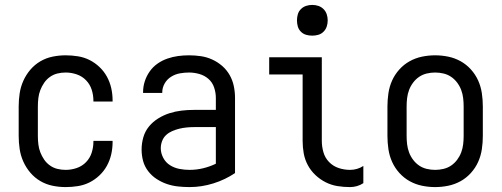

<svg xmlns="http://www.w3.org/2000/svg" viewBox="-20 -753 2040 781"><path d="M247 8Q220 8 193.5 2.5Q167 -3 144 -16.5Q121 -30 103.5 -50.5Q86 -71 75 -95.5Q64 -120 60 -146.5Q56 -173 56 -200V-320Q56 -347 60 -373.5Q64 -400 75 -424.5Q86 -449 103.5 -469.5Q121 -490 144 -503.5Q167 -517 193.5 -522.5Q220 -528 247 -528Q272 -528 297 -524Q322 -520 344 -509Q366 -498 384.5 -480.5Q403 -463 415 -441Q427 -419 432.5 -394.5Q438 -370 438 -345V-340H360V-343Q360 -366 353 -388Q346 -410 330 -426.5Q314 -443 292 -450.5Q270 -458 247 -458Q230 -458 213.5 -454Q197 -450 183 -440Q169 -430 159.5 -416Q150 -402 144 -386.5Q138 -371 136 -354Q134 -337 134 -320V-200Q134 -183 136 -166Q138 -149 144 -133.5Q150 -118 159.5 -104Q169 -90 183 -80Q197 -70 213.5 -66Q230 -62 247 -62Q270 -62 292 -69.5Q314 -77 330 -93.5Q346 -110 353 -132Q360 -154 360 -177V-180H438V-175Q438 -150 432.5 -125.5Q427 -101 415 -79Q403 -57 384.5 -39.5Q366 -22 344 -11Q322 0 297 4Q272 8 247 8Z M751 8Q728 8 704.5 5.5Q681 3 659 -4.5Q637 -12 617 -25Q597 -38 582.5 -57Q568 -76 562 -98.5Q556 -121 556 -145Q556 -170 563 -194.5Q570 -219 586 -238.5Q602 -258 624 -271.5Q646 -285 669.5 -292.5Q693 -300 718 -303Q743 -306 769 -306H858V-355Q858 -376 851 -397Q844 -418 828 -432Q812 -446 791 -452Q770 -458 749 -458Q730 -458 711 -454.5Q692 -451 675.5 -440.5Q659 -430 649.5 -413Q640 -396 640 -377V-375H562V-378Q562 -401 569 -422.5Q576 -444 589 -462.5Q602 -481 620.5 -494Q639 -507 660.5 -514.5Q682 -522 704 -525Q726 -528 749 -528Q773 -528 797 -524.5Q821 -521 843 -511Q865 -501 883.5 -485Q902 -469 914 -448Q926 -427 931 -403Q936 -379 936 -355V-49Q896 -22 848 -7Q800 8 751 8ZM751 -62Q779 -62 806 -68.5Q833 -75 858 -87V-236H769Q754 -236 739 -234.5Q724 -233 709.5 -229.5Q695 -226 681 -220Q667 -214 656 -204Q645 -194 639.5 -179.5Q634 -165 634 -150Q634 -130 644 -111Q654 -92 671.5 -81Q689 -70 709.5 -66Q730 -62 751 -62Z M1404 8Q1378 8 1353 4Q1328 0 1305 -11.5Q1282 -23 1263 -41Q1244 -59 1232 -81.5Q1220 -104 1215.5 -129Q1211 -154 1211 -180V-450H1075V-520H1289V-180Q1289 -157 1295.5 -134Q1302 -111 1318.5 -94Q1335 -77 1357.5 -69.5Q1380 -62 1404 -62Q1418 -62 1432 -66Q1446 -70 1458 -78V-8Q1446 0 1432 4Q1418 8 1404 8ZM1250 -608Q1237 -608 1225 -611.5Q1213 -615 1204 -624Q1195 -633 1191.5 -645Q1188 -657 1188 -670Q1188 -683 1191.5 -695Q1195 -707 1204 -716Q1213 -725 1225 -729Q1237 -733 1250 -733Q1263 -733 1275 -729Q1287 -725 1296 -716Q1305 -707 1309 -695Q1313 -683 1313 -670Q1313 -657 1309 -645Q1305 -633 1296 -624Q1287 -615 1275 -611.5Q1263 -608 1250 -608Z M1750 8Q1723 8 1696.5 2.5Q1670 -3 1646.5 -16Q1623 -29 1604.5 -49.5Q1586 -70 1575 -94.5Q1564 -119 1560 -146Q1556 -173 1556 -200V-320Q1556 -347 1560 -374Q1564 -401 1575 -425.5Q1586 -450 1604.5 -470.5Q1623 -491 1646.5 -504Q1670 -517 1696.5 -522.5Q1723 -528 1750 -528Q1777 -528 1803.5 -522.5Q1830 -517 1853.5 -504Q1877 -491 1895.5 -470.5Q1914 -450 1925 -425.5Q1936 -401 1940 -374Q1944 -347 1944 -320V-200Q1944 -173 1940 -146Q1936 -119 1925 -94.5Q1914 -70 1895.5 -49.5Q1877 -29 1853.5 -16Q1830 -3 1803.5 2.5Q1777 8 1750 8ZM1750 -62Q1767 -62 1784 -66Q1801 -70 1815 -79.5Q1829 -89 1839.5 -103Q1850 -117 1856 -133Q1862 -149 1864 -166Q1866 -183 1866 -200V-320Q1866 -337 1864 -354Q1862 -371 1856 -387Q1850 -403 1839.5 -417Q1829 -431 1815 -440.5Q1801 -450 1784 -454Q1767 -458 1750 -458Q1733 -458 1716 -454Q1699 -450 1685 -440.5Q1671 -431 1660.5 -417Q1650 -403 1644 -387Q1638 -371 1636 -354Q1634 -337 1634 -320V-200Q1634 -183 1636 -166Q1638 -149 1644 -133Q1650 -117 1660.5 -103Q1671 -89 1685 -79.5Q1699 -70 1716 -66Q1733 -62 1750 -62Z"/></svg>

Font: Moesevka
Style: Regular
Weight: 400
Monospace: yes
Designer: Belleve Invis
Foundry: Belleve Invis
Version: Version 32.5.0; ttfautohint (v1.8.4)